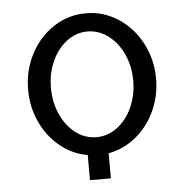

<svg xmlns="http://www.w3.org/2000/svg" viewBox="-47 -561 694 704"><g transform="rotate(-5 300.0 -208.5)"><path d="M446 -253Q446 -305.5 425.8 -350Q405.5 -394.5 370.5 -420.8Q335.5 -447 294 -447Q252.5 -447 217.8 -420.8Q183 -394.5 163 -350Q143 -305.5 143 -253Q143 -199.5 163 -155Q183 -110.5 217.5 -84.2Q252 -58 294 -58Q336 -58 370.8 -84.2Q405.5 -110.5 425.8 -155.2Q446 -200 446 -253ZM294 -514Q358.5 -514 412.5 -479Q466.5 -444 498.2 -384Q530 -324 530 -253Q530 -189 504.2 -133.8Q478.5 -78.5 433.5 -42Q388.5 -5.5 333 4.5V97H256V4.5Q200.5 -5 155.5 -41.5Q110.5 -78 84.8 -133.5Q59 -189 59 -253Q59 -324 90.5 -384Q122 -444 175.8 -479Q229.5 -514 294 -514Z"/></g></svg>

Font: JuliaMono
Style: Regular
Weight: 400
Monospace: yes
Designer: cormullion
Foundry: corm
Version: Version 0.055; ttfautohint (v1.8.4)